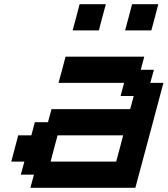

<svg xmlns="http://www.w3.org/2000/svg" viewBox="-20 -895 799 915"><path d="M125 0H625Q647.5 -83 692.1 -250Q736.8 -417 758.8 -500H696.3L713.4 -562.5H650.9L667.5 -625H292.5Q287.1 -604 275.9 -562.3Q264.6 -520.5 258.8 -500H571.3L554.7 -437.5H617.2L600.6 -375H225.6L208.5 -312.5H146L129.4 -250H66.9Q61.5 -229 50.3 -187.3Q39.1 -145.5 33.7 -125H96.2L79.1 -62.5H141.6ZM533.7 -125H221.2Q226.6 -145.5 237.5 -187.3Q248.5 -229 254.4 -250H566.9Q561.5 -229 550.5 -187.3Q539.6 -145.5 533.7 -125ZM576.2 -750H701.2Q707 -771 718 -812.5Q729 -854 734.4 -875H609.4Q604 -854 593 -812.5Q582 -771 576.2 -750ZM326.2 -750H451.2Q456.5 -771 467.5 -812.5Q478.5 -854 484.4 -875H359.4Q354 -854 343 -812.5Q332 -771 326.2 -750Z"/></svg>

Font: Faithful 32x
Style: Oblique
Weight: 400
Foundry: Faithful Resource Pack
Version: Version 1.0; January 27, 2023